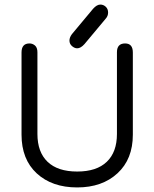

<svg xmlns="http://www.w3.org/2000/svg" viewBox="-20 -820 683 849"><path d="M321.3 -606.4C331.7 -606.4 342.4 -612.6 353.5 -625L447.3 -737.3C454.4 -745.1 458 -754.2 458 -764.6C458 -775.1 454.6 -783.5 447.8 -790C440.9 -796.5 432.9 -799.8 423.8 -799.8C413.4 -799.8 402.7 -793.6 391.6 -781.2L297.9 -668.9C290.7 -659.2 287.1 -649.7 287.1 -640.6C287.1 -630.9 290.9 -622.7 298.3 -616.2C305.8 -609.7 313.5 -606.4 321.3 -606.4ZM497.1 -588.9V-227.5C497.1 -174.2 482.1 -133.1 452.1 -104.5C422.2 -75.8 378.6 -61.5 321.3 -61.5C264 -61.5 220.4 -75.8 190.4 -104.5C160.5 -133.1 145.5 -174.2 145.5 -227.5V-588.9C145.5 -602.5 141.9 -612.5 134.8 -618.7C127.6 -624.8 119.5 -627.9 110.4 -627.9C86.9 -627.9 75.2 -614.6 75.2 -587.9V-224.6C75.2 -151.7 97.7 -94.6 142.6 -53.2C187.5 -11.9 247.1 8.8 321.3 8.8C394.9 8.8 454.3 -12 499.5 -53.7C544.8 -95.4 567.4 -152.3 567.4 -224.6V-587.9C567.4 -614.6 556 -627.9 533.2 -627.9C509.1 -627.9 497.1 -614.9 497.1 -588.9Z"/></svg>

Font: Jura
Style: DemiBold
Weight: 600
Version: Version 2.5.1